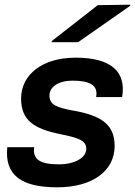

<svg xmlns="http://www.w3.org/2000/svg" viewBox="-20 -785 576 819"><path d="M302 -539C160 -539 70 -466 70 -365C70 -272 124 -236 236 -213C315 -197 348 -186 348 -150C348 -111 297 -84 231 -84C153 -84 118 -104 126 -157H11C-1 -37 72 14 224 14C376 14 469 -57 469 -162C469 -255 411 -292 294 -313C221 -326 191 -338 191 -378C191 -415 231 -441 289 -441C362 -441 400 -422 390 -371H501C519 -479 455 -539 302 -539ZM200 -605H313L535 -760L536 -765L397 -763L201 -610Z"/></svg>

Font: Nacelle SemiBold
Style: Italic
Weight: 600
Italic angle: -12°
Designer: Sora Sagano
Foundry: Sora Sagano
Version: Version 1.000;FEAKit 1.0